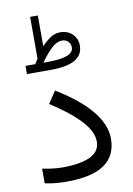

<svg xmlns="http://www.w3.org/2000/svg" viewBox="-92 -890 653 946"><g transform="rotate(-10 235.0 -416.5)"><path d="M111.3 -598.1Q115.7 -604.5 119.6 -611.1Q123.5 -617.7 127 -622.6V-832H165.5V-678.2Q186 -700.2 209.2 -715.8Q232.4 -731.4 258.8 -731.4Q296.4 -731.4 320.1 -708.3Q343.8 -685.1 343.8 -649.9Q342.8 -557.1 184.6 -557.1H62.5V-598.1ZM184.1 -598.6Q303.2 -599.6 303.2 -648.4Q303.2 -666 291.7 -678Q280.3 -689.9 261.2 -689.9Q234.9 -689.9 207 -663.6Q179.2 -637.2 152.3 -597.7ZM55.2 -85Q113.3 -73.7 154.8 -73.7Q245.1 -73.7 294.4 -96.9Q343.8 -120.1 343.8 -170.4Q343.8 -220.2 292.5 -275.6Q241.2 -331.1 144.5 -393.1L184.6 -453.1Q300.8 -382.3 357.9 -312Q415 -241.7 415 -171.9Q415 -87.4 353.3 -44.2Q291.5 -1 161.1 -1Q132.8 -1 106 -3.9Q79.1 -6.8 55.2 -11.7Z"/></g></svg>

Font: Vazir Light FD-WOL-UI
Style: Light-FD-WOL-UI
Weight: 300
Designer: Saber Rastikerdar
Foundry: Saber Rastikerdar
Version: Version 30.0.0